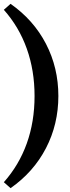

<svg xmlns="http://www.w3.org/2000/svg" viewBox="-22 -779 362 1000"><path d="M33 -759Q153 -675 217.5 -550.5Q282 -426 282 -279Q282 -132 217.5 -7.5Q153 117 33 201L-2 170Q77 81 117.5 -32Q158 -145 158 -279Q158 -412 117.5 -525.5Q77 -639 -2 -728Z"/></svg>

Font: Piazzolla Thin ExtraBold
Style: Regular
Weight: 800
Version: Version 2.005